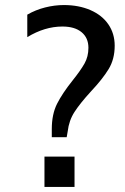

<svg xmlns="http://www.w3.org/2000/svg" viewBox="-20 -740 494 760"><path d="M233 -720Q292 -720 338 -700Q384 -680 409 -643.5Q434 -607 434 -559Q434 -506 410 -466.5Q386 -427 339 -377Q297 -331 275 -297Q253 -263 248 -220L244 -197H185V-229Q185 -288 206 -329.5Q227 -371 267 -421Q299 -461 314.5 -488.5Q330 -516 330 -551Q330 -590 303 -612.5Q276 -635 227 -635Q157 -635 88 -593V-682Q121 -701 158.5 -710.5Q196 -720 233 -720ZM156 0V-120H275V0Z"/></svg>

Font: Muli SemiBold
Style: Regular
Weight: 600
Designer: Vernon Adams
Foundry: Vernon Adams
Version: Version 2.000